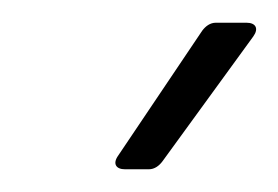

<svg xmlns="http://www.w3.org/2000/svg" viewBox="-20 -720 245 169"><path d="M90 -571H111C116 -571 120 -574 123 -578L203 -688C208 -695 205 -700 197 -700H170C165 -700 161 -697 158 -693L84 -583C79 -576 82 -571 90 -571Z"/></svg>

Font: Barlow Semi Condensed Light
Style: Italic
Weight: 300
Width: 4
Italic angle: -7°
Designer: Jeremy Tribby
Foundry: Tribby Type
Version: Version 1.422;hotconv 1.0.109;makeotfexe 2.5.65596